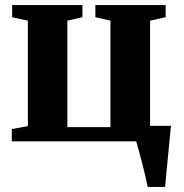

<svg xmlns="http://www.w3.org/2000/svg" viewBox="-20 -558 727 758"><path d="M563 180Q560 163.5 554 138Q548 112.5 541 85.2Q534 58 527.5 35Q521 12 517.5 0H26.5V-48.5L90 -60V-476.5L28 -490V-538H305.5V-490L246 -476.5V-56H416V-476.5L356.5 -490V-538H634V-490L572.5 -476.5V-61H655Q653.5 -45.5 651 -20.8Q648.5 4 645.8 33Q643 62 640.2 90.5Q637.5 119 635.2 142.5Q633 166 632 180Z"/></svg>

Font: Merriweather 60pt ExtraBold
Style: Regular
Weight: 800
Version: Version 2.100